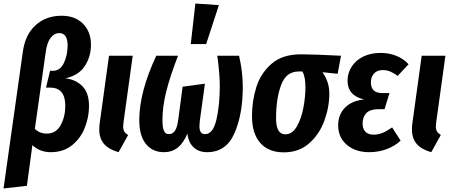

<svg xmlns="http://www.w3.org/2000/svg" viewBox="-39 -845 2551 1085"><path d="M90 -552Q103 -649 162 -702.5Q221 -756 309 -756Q386 -756 430.5 -710.5Q475 -665 475 -592Q475 -525 440.5 -472Q406 -419 330 -402Q386 -397 425 -359.5Q464 -322 464 -245Q464 -185 441 -125Q418 -65 369 -25Q320 15 248 15Q186 15 144 -25L113 205L-19 220ZM330 -247Q330 -350 244 -350H221L244 -445H261Q301 -445 322 -489Q343 -533 343 -588Q343 -623 331 -640.5Q319 -658 297 -658Q267 -658 246.5 -630.5Q226 -603 219 -548L158 -117Q185 -90 225 -90Q278 -90 304 -138Q330 -186 330 -247Z M659 -154Q657 -136 657 -131Q657 -113 663.5 -102Q670 -91 685 -82L631 15Q577 0 549.5 -31Q522 -62 522 -113Q522 -134 524 -146L577 -530H711Z M748 -166Q748 -324 844 -530H967Q922 -414 900.5 -328Q879 -242 879 -167Q879 -124 887.5 -105.5Q896 -87 916 -87Q936 -87 949 -105Q962 -123 968 -167L993 -355L1119 -372L1090 -161Q1088 -139 1088 -131Q1088 -87 1120 -87Q1165 -87 1184 -169Q1203 -251 1203 -358Q1203 -427 1189 -530H1312Q1333 -438 1333 -355Q1333 -199 1286 -92Q1239 15 1131 15Q1085 15 1055.5 -12Q1026 -39 1020 -90Q998 -37 965.5 -11Q933 15 887 15Q824 15 786 -31Q748 -77 748 -166ZM1198 -816 1126 -596H1039L1065 -825Z M1385 -190Q1385 -274 1409.5 -352.5Q1434 -431 1495.5 -484.5Q1557 -538 1661 -538Q1736 -538 1888 -530L1869 -428L1783 -437Q1798 -418 1810 -386.5Q1822 -355 1822 -316Q1822 -240 1794 -163Q1766 -86 1708 -35Q1650 16 1565 16Q1479 16 1432 -37Q1385 -90 1385 -190ZM1687 -352Q1687 -412 1670 -441H1648Q1578 -441 1549.5 -364.5Q1521 -288 1521 -176Q1521 -86 1573 -86Q1613 -86 1638.5 -130.5Q1664 -175 1675.5 -236.5Q1687 -298 1687 -352Z M1872 -137Q1872 -196 1909.5 -235.5Q1947 -275 2018 -283Q1925 -305 1925 -389Q1925 -432 1948 -468Q1971 -504 2013.5 -525Q2056 -546 2112 -546Q2159 -546 2199.5 -530Q2240 -514 2270 -482L2208 -416Q2187 -432 2167 -440.5Q2147 -449 2124 -449Q2092 -449 2074.5 -429.5Q2057 -410 2057 -380Q2057 -319 2121 -319H2162L2134 -228H2098Q2053 -228 2031.5 -206Q2010 -184 2010 -147Q2010 -117 2026 -100.5Q2042 -84 2072 -84Q2099 -84 2123 -94Q2147 -104 2177 -125L2225 -50Q2191 -19 2145.5 -2Q2100 15 2047 15Q1970 15 1921 -26.5Q1872 -68 1872 -137Z M2426 -154Q2424 -136 2424 -131Q2424 -113 2430.5 -102Q2437 -91 2452 -82L2398 15Q2344 0 2316.5 -31Q2289 -62 2289 -113Q2289 -134 2291 -146L2344 -530H2478Z"/></svg>

Font: Fira Sans Compressed SemiBold
Style: Italic
Weight: 600
Width: 1
Italic angle: -8°
Designer: bBox Type GmbH & Carrois Corporate GbR & Edenspiekermann AG
Foundry: bBox Type GmbH & Carrois Corporate GbR & Edenspiekermann AG
Version: Version 4.301